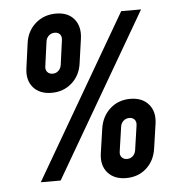

<svg xmlns="http://www.w3.org/2000/svg" viewBox="-54 -816 807 881"><g transform="rotate(-5 349.0 -375.0)"><path d="M99.5 0 535.5 -750H627L191 0ZM185.5 -404.5Q130 -404.5 100.8 -438.5Q71.5 -472.5 79.5 -528L95 -641Q102.5 -696.5 141.5 -730.8Q180.5 -765 236 -765Q291 -765 319.5 -730.8Q348 -696.5 340.5 -641L324.5 -528Q317 -472.5 278.5 -438.5Q240 -404.5 185.5 -404.5ZM197.5 -491.5Q213 -491.5 224 -501.8Q235 -512 237.5 -528L253 -641Q255.5 -658 247 -668Q238.5 -678 223 -678Q207.5 -678 196 -668Q184.5 -658 182 -641L166.5 -528Q164 -512 173 -501.8Q182 -491.5 197.5 -491.5ZM492 15Q437 15 407.2 -19Q377.5 -53 385.5 -108.5L402 -221.5Q410.5 -277 448.5 -311.2Q486.5 -345.5 541.5 -345.5Q596.5 -345.5 626 -311.2Q655.5 -277 647.5 -221.5L631 -108.5Q623 -53 585.2 -19Q547.5 15 492 15ZM503.5 -72Q519 -72 530 -82.2Q541 -92.5 543.5 -108.5L560 -221.5Q562.5 -238.5 553.8 -248.5Q545 -258.5 530 -258.5Q514 -258.5 502.8 -248.5Q491.5 -238.5 489 -221.5L472.5 -108.5Q470 -92.5 479 -82.2Q488 -72 503.5 -72Z"/></g></svg>

Font: Mohave Light SemiBold
Style: Italic
Weight: 600
Italic angle: -8°
Version: Version 2.003